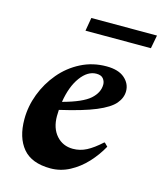

<svg xmlns="http://www.w3.org/2000/svg" viewBox="-101 -722 685 808"><g transform="rotate(15 241.5 -318.0)"><path d="M194 10Q112 10 73.5 -36Q35 -82 35 -162Q35 -218 55.5 -272Q76 -326 113 -370Q150 -414 201 -440Q252 -466 312 -466Q364 -466 391 -442.5Q418 -419 418 -386Q418 -357 396.5 -331.5Q375 -306 320 -283Q265 -260 165 -237Q164 -224 164 -210Q164 -157 192 -125.5Q220 -94 264 -94Q295 -94 323 -108.5Q351 -123 385 -154H388L402 -140Q380 -100 348.5 -66Q317 -32 277.5 -11Q238 10 194 10ZM279 -425Q241 -425 210.5 -383.5Q180 -342 169 -273Q254 -296 286 -324.5Q318 -353 318 -388Q318 -402 309 -413.5Q300 -425 279 -425ZM187 -588 197 -646H483L472 -588Z"/></g></svg>

Font: Spectral
Style: Bold Italic
Weight: 700
Italic angle: -10°
Designer: Jean-Baptiste Levee
Foundry: Production Type
Version: Version 2.001